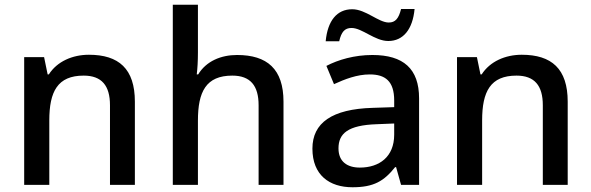

<svg xmlns="http://www.w3.org/2000/svg" viewBox="-20 -780 2493 810"><path d="M355 -549C286 -549 221 -521 186 -466H181L166 -539H82V0H188V-272C188 -394 223 -461 333 -461C409 -461 444 -419 444 -336V0H549V-351C549 -490 481 -549 355 -549Z M815 -558V-760H709V0H815V-271C815 -393 849 -461 960 -461C1036 -461 1071 -419 1071 -336V0H1176V-351C1176 -489 1107 -548 980 -548C912 -548 850 -522 816 -466H810C813 -489 815 -522 815 -558Z M1354 -606H1411C1420 -645 1434 -662 1463 -662C1508 -662 1561 -607 1618 -607C1681 -607 1721 -656 1729 -742H1672C1662 -702 1648 -685 1620 -685C1577 -685 1523 -741 1466 -741C1401 -741 1362 -692 1354 -606ZM1551 -548C1475 -548 1407 -528 1357 -502L1389 -425C1435 -446 1486 -466 1540 -466C1605 -466 1643 -438 1643 -356V-328L1552 -325C1381 -320 1298 -262 1298 -153C1298 -41 1370 10 1467 10C1557 10 1600 -16 1647 -75H1651L1672 0H1748V-365C1748 -490 1682 -548 1551 -548ZM1570 -256 1643 -259V-212C1643 -118 1580 -73 1498 -73C1445 -73 1408 -98 1408 -154C1408 -217 1448 -252 1570 -256Z M2181 -549C2112 -549 2047 -521 2012 -466H2007L1992 -539H1908V0H2014V-272C2014 -394 2049 -461 2159 -461C2235 -461 2270 -419 2270 -336V0H2375V-351C2375 -490 2307 -549 2181 -549Z"/></svg>

Font: Noto Sans Lao UI Med
Style: Regular
Weight: 500
Designer: Monotype Design Team
Foundry: Monotype Imaging Inc.
Version: Version 2.000